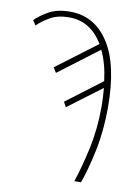

<svg xmlns="http://www.w3.org/2000/svg" viewBox="-82 -776 608 832"><g transform="rotate(10 221.5 -360.0)"><path d="M333 0Q354 -56 373 -146Q392 -236 392 -339Q392 -527 329.5 -623.5Q267 -720 159 -720Q101 -720 63.5 -698Q26 -676 7 -656L21 -635Q42 -656 75.5 -675.5Q109 -695 159 -695Q254 -695 308 -604L130 -470L144 -448L320 -581Q347 -525 356 -449L200 -331L212 -309L360 -420Q362 -399 363 -378Q364 -357 364 -338Q364 -240 345 -152.5Q326 -65 304 0Z"/></g></svg>

Font: Noto Sans Display SemiCondensed Thin
Style: Regular
Weight: 250
Width: 4
Designer: Monotype Design team
Foundry: Monotype Imaging Inc.
Version: 1.000